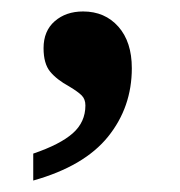

<svg xmlns="http://www.w3.org/2000/svg" viewBox="-20 -161 314 335"><path d="M38 107Q85 91 107 71.5Q129 52 129 23Q129 12 122.5 5.5Q116 -1 101 -10Q79 -22 67.5 -36Q56 -50 56 -77Q56 -107 75.5 -124Q95 -141 125 -141Q163 -141 186.5 -114.5Q210 -88 210 -42Q210 26 168.5 77.5Q127 129 38 154Z"/></svg>

Font: Noto Serif SemiBold
Style: Regular
Weight: 600
Designer: Monotype Design Team
Foundry: Monotype Imaging Inc.
Version: Version 1.001